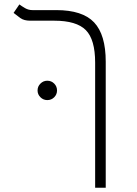

<svg xmlns="http://www.w3.org/2000/svg" viewBox="-20 -632 626 876"><path d="M462.4 -350.6V224.6H414.1V-346.2Q414.1 -451.7 371.6 -494.6Q329.1 -537.6 227.5 -537.6H117.7Q89.4 -537.6 72.5 -549.8Q55.7 -562 42 -573.2L68.4 -611.8Q79.6 -603.5 94.7 -594.7Q109.9 -585.9 127.9 -585.9H236.8Q356.4 -585.9 409.4 -529.8Q462.4 -473.6 462.4 -350.6ZM195.8 -175.3Q177.7 -175.3 164.6 -188.2Q151.4 -201.2 151.4 -219.2Q151.4 -237.8 164.6 -250.7Q177.7 -263.7 195.8 -263.7Q214.4 -263.7 227.3 -250.7Q240.2 -237.8 240.2 -219.2Q240.2 -201.2 227.3 -188.2Q214.4 -175.3 195.8 -175.3Z"/></svg>

Font: Cascadia Mono ExtraLight
Style: Regular
Weight: 200
Monospace: yes
Designer: Aaron Bell
Foundry: Saja Typeworks
Version: Version 2404.023; ttfautohint (v1.8.4)